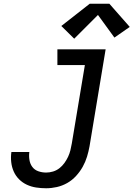

<svg xmlns="http://www.w3.org/2000/svg" viewBox="-20 -999 714 1027"><path d="M227 8Q200 8 173.5 4Q147 0 123.5 -11Q100 -22 82 -40Q64 -58 53.5 -81.5Q43 -105 40 -132Q37 -159 41 -186Q41 -186 41 -186Q41 -186 41 -186H137Q137 -186 137 -186Q137 -186 137 -186Q134 -165 137.5 -143.5Q141 -122 153 -106Q165 -90 185 -83Q205 -76 227 -76Q245 -76 263.5 -81.5Q282 -87 297.5 -99Q313 -111 324.5 -127Q336 -143 344 -160Q352 -177 356.5 -195Q361 -213 364 -231L434 -651H287V-735H545L459 -217Q454 -189 445.5 -161Q437 -133 422.5 -107Q408 -81 387 -58Q366 -35 339.5 -20Q313 -5 284 1.5Q255 8 227 8ZM377 -792 308 -860 460 -979H565L674 -855L592 -798L504 -919Z"/></svg>

Font: Iosevka Slab MdExObl
Style: Regular
Weight: 500
Width: 7
Italic angle: -9°
Monospace: yes
Designer: Belleve Invis
Foundry: Belleve Invis
Version: Version 11.1.1; ttfautohint (v1.8.3)